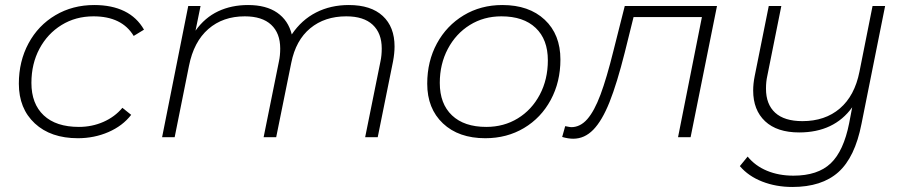

<svg xmlns="http://www.w3.org/2000/svg" viewBox="-20 -546 3596 764"><path d="M55 -213Q55 -302 93.5 -373.5Q132 -445 200.5 -485.5Q269 -526 355 -526Q425 -526 475 -501.5Q525 -477 553 -428L512 -403Q465 -481 352 -481Q281 -481 225 -446.5Q169 -412 137 -352Q105 -292 105 -216Q105 -133 154 -87Q203 -41 294 -41Q346 -41 391.5 -61Q437 -81 467 -117L502 -89Q468 -45 411.5 -20.5Q355 4 290 4Q182 4 118.5 -55Q55 -114 55 -213Z M1550 -361Q1550 -334 1544 -302L1483 0H1433L1494 -302Q1499 -325 1499 -353Q1499 -414 1463 -447.5Q1427 -481 1358 -481Q1272 -481 1214.5 -433.5Q1157 -386 1139 -296L1079 0H1029L1090 -302Q1095 -325 1095 -353Q1095 -414 1059 -447.5Q1023 -481 954 -481Q867 -481 809 -430.5Q751 -380 732 -284L675 0H625L729 -522H778L758 -424Q795 -476 848 -501Q901 -526 967 -526Q1039 -526 1083 -495.5Q1127 -465 1141 -409Q1180 -467 1238 -496.5Q1296 -526 1368 -526Q1456 -526 1503 -482.5Q1550 -439 1550 -361Z M1680 -213Q1680 -302 1718.5 -373Q1757 -444 1825 -485Q1893 -526 1979 -526Q2085 -526 2147.5 -467.5Q2210 -409 2210 -309Q2210 -220 2171.5 -148.5Q2133 -77 2065 -36.5Q1997 4 1911 4Q1805 4 1742.5 -55Q1680 -114 1680 -213ZM2160 -306Q2160 -389 2111.5 -435Q2063 -481 1975 -481Q1905 -481 1849.5 -446.5Q1794 -412 1762 -351.5Q1730 -291 1730 -216Q1730 -133 1778.5 -87Q1827 -41 1915 -41Q1985 -41 2040.5 -75Q2096 -109 2128 -169.5Q2160 -230 2160 -306Z M2833 -522 2728 0H2678L2773 -478H2501L2466 -337Q2435 -214 2405.5 -140Q2376 -66 2341 -30Q2306 6 2261 6Q2241 6 2217 -1L2229 -44Q2249 -40 2253 -40Q2289 -40 2317 -72Q2345 -104 2369.5 -169.5Q2394 -235 2421 -344L2466 -522Z M3502 -522 3408 -53Q3382 80 3316 139Q3250 198 3133 198Q3068 198 3013 176.5Q2958 155 2924 115L2955 77Q2985 114 3032 133.5Q3079 153 3137 153Q3234 153 3285.5 104Q3337 55 3359 -56L3371 -119Q3299 -19 3160 -19Q3072 -19 3024.5 -63.5Q2977 -108 2977 -186Q2977 -213 2983 -243L3039 -522H3089L3033 -243Q3028 -221 3028 -193Q3028 -131 3064.5 -97.5Q3101 -64 3173 -64Q3263 -64 3322 -114.5Q3381 -165 3400 -261L3452 -522Z"/></svg>

Font: Montserrat Alternates Light
Style: Italic
Weight: 300
Italic angle: -11.3°
Designer: Julieta Ulanovsky
Foundry: Julieta Ulanovsky
Version: Version 7.200